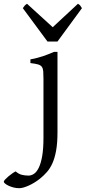

<svg xmlns="http://www.w3.org/2000/svg" viewBox="-137 -740 449 1004"><path d="M163.6 -48.3Q163.6 7.8 156.5 47.1Q149.4 86.4 137 114Q124.5 141.6 107.4 160.6Q90.3 179.7 70.8 195.3Q57.6 205.6 43 214.6Q28.3 223.6 13.7 230.2Q-1 236.8 -13.9 240.5Q-26.9 244.1 -36.1 244.1Q-51.3 244.1 -65.7 240.5Q-80.1 236.8 -91.6 231.4Q-103 226.1 -110.1 220.2Q-117.2 214.4 -117.2 210.4Q-117.2 206.1 -110.1 198.5Q-103 190.9 -93.3 182.6Q-83.5 174.3 -73 167Q-62.5 159.7 -55.2 156.2Q-39.6 169.9 -22.9 174.1Q-6.3 178.2 12.2 178.2Q26.4 178.2 40.3 169.2Q54.2 160.2 65.4 137.7Q76.7 115.2 83.5 76.7Q90.3 38.1 90.3 -21V-327.1Q90.3 -352.1 89.1 -367.2Q87.9 -382.3 81.5 -390.9Q75.2 -399.4 61.3 -403.3Q47.4 -407.2 22 -410.2V-429.7Q42.5 -433.1 58.3 -437.5Q74.2 -441.9 88.6 -446.5Q103 -451.2 116.5 -456.8Q129.9 -462.4 145.5 -468.8H163.6ZM163.6 -522.9H111.3L-17.6 -697.3Q-14.2 -702.1 -11.7 -705.6Q-9.3 -709 -7.1 -711.4Q-4.9 -713.9 -2.2 -715.8Q0.5 -717.8 4.4 -720.2L138.7 -597.7L270.5 -720.2Q278.8 -715.8 282.2 -711.4Q285.6 -707 291.5 -697.3Z"/></svg>

Font: Gentium Plus APac
Style: Regular
Weight: 400
Designer: J. Victor Gaultney, Annie Olsen, Iska Routamaa, Becca Hirsbrunner
Foundry: SIL International
Version: Version 5.000